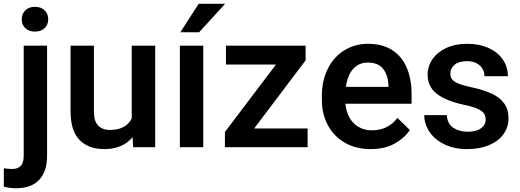

<svg xmlns="http://www.w3.org/2000/svg" viewBox="-58 -766 2708 999"><path d="M192.9 -665.5Q192.9 -637.7 174.3 -619.6Q155.8 -601.6 124 -601.6Q92.3 -601.6 73.7 -619.4Q55.2 -637.2 55.2 -665.5Q55.2 -693.8 73.7 -712.2Q92.3 -730.5 124 -730.5Q155.8 -730.5 174.3 -712.2Q192.9 -693.8 192.9 -665.5ZM187 44.4Q187 126.5 145.8 169.9Q104.5 213.4 25.9 213.4Q-7.8 213.4 -38.1 205.1V109.4Q-15.6 113.3 4.9 113.3Q35.2 113.3 50.3 96.9Q65.4 80.6 65.4 44.4V-528.3H187Z M749.5 -528.3V0H634.8L631.8 -52.2Q580.1 9.8 483.9 9.8Q401.9 9.8 355.5 -38.1Q309.1 -85.9 309.1 -187V-528.3H430.7V-186Q430.7 -134.3 453.4 -112.1Q476.1 -89.8 513.2 -89.8Q597.7 -89.8 627.4 -149.9V-528.3Z M877.9 0ZM877.9 0V-528.3H999.5V0ZM1113.3 -746.1 978 -598.1H880.4L975.6 -746.1Z M1542.5 -97.7V0H1150.4H1112.3V-79.1L1377.9 -430.2H1117.7V-528.3H1485.4H1532.2V-452.1L1264.6 -97.7Z M2083.5 -226.1H1739.3Q1742.7 -185.5 1760.3 -154.3Q1777.8 -123 1807.9 -105.5Q1837.9 -87.9 1877.9 -87.9Q1960 -87.9 2009.8 -152.3L2074.7 -89.4Q2045.9 -46.9 1994.6 -18.6Q1943.4 9.8 1870.6 9.8Q1793.5 9.8 1735.8 -23.7Q1678.2 -57.1 1647.5 -115.2Q1616.7 -173.3 1616.7 -245.6V-265.6Q1616.7 -347.2 1647.9 -408.9Q1679.2 -470.7 1733.9 -504.4Q1788.6 -538.1 1856.9 -538.1Q1931.6 -538.1 1982.4 -505.4Q2033.2 -472.7 2058.3 -413.8Q2083.5 -355 2083.5 -277.3ZM1963.4 -323.2Q1960.9 -374.5 1935.5 -407.5Q1910.2 -440.4 1856.4 -440.4Q1808.6 -440.4 1779.3 -407.2Q1750 -374 1741.7 -314H1963.4Z M2167 -377.4Q2167 -420.9 2192.1 -457.8Q2217.3 -494.6 2263.9 -516.4Q2310.5 -538.1 2371.6 -538.1Q2436.5 -538.1 2484.6 -516.1Q2532.7 -494.1 2558.6 -455.8Q2584.5 -417.5 2584.5 -369.6H2462.9Q2462.9 -390.6 2452.4 -408.4Q2441.9 -426.3 2421.4 -437Q2400.9 -447.8 2371.6 -447.8Q2330.1 -447.8 2307.6 -429.2Q2285.2 -410.6 2285.2 -382.8Q2285.2 -365.2 2294.7 -353Q2304.2 -340.8 2327.6 -331.1Q2351.1 -321.3 2392.6 -312.5Q2457 -298.8 2499.5 -279.3Q2542 -259.8 2564.9 -228.5Q2587.9 -197.3 2587.9 -150.4Q2587.9 -104 2561.3 -67.4Q2534.7 -30.8 2485.8 -10.5Q2437 9.8 2373 9.8Q2303.7 9.8 2252.9 -15.6Q2202.1 -41 2175.8 -81.5Q2149.4 -122.1 2149.4 -167H2267.1Q2269 -122.6 2300 -101.6Q2331.1 -80.6 2375 -80.6Q2419.4 -80.6 2444.1 -97.9Q2468.8 -115.2 2468.8 -144Q2468.8 -162.6 2460 -175.8Q2451.2 -189 2426.5 -200.2Q2401.9 -211.4 2356.4 -220.7Q2265.6 -239.7 2216.3 -276.9Q2167 -314 2167 -377.4Z"/></svg>

Font: Heebo Medium
Style: Regular
Weight: 500
Designer: Oded Ezer
Foundry: Meir Sadan
Version: Version 2.001; ttfautohint (v1.5.14-ce02) -l 8 -r 50 -G 200 